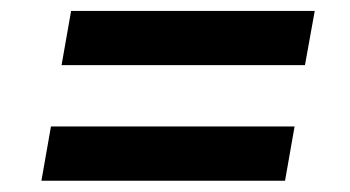

<svg xmlns="http://www.w3.org/2000/svg" viewBox="-20 -481 627 344"><path d="M526.4 -364.3H90.3L107.4 -461.4H543.9ZM490.7 -157.2H54.2L71.3 -254.4H507.8Z"/></svg>

Font: TypoPRO Roboto Mono
Style: Italic
Weight: 500
Designer: Google
Version: Version 2.000986; 2015; ttfautohint (v1.3)